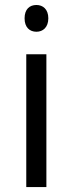

<svg xmlns="http://www.w3.org/2000/svg" viewBox="-20 -754 293 774"><path d="M79.1 -680.2C79.1 -643.6 99.6 -626 127 -626C152.8 -626 174.8 -643.6 174.8 -680.2C174.8 -716.8 152.8 -733.9 127 -733.9C99.6 -733.9 79.1 -717.3 79.1 -680.2ZM167 -535.2H85.9V0H167Z"/></svg>

Font: Open Sans
Style: Regular
Weight: 400
Foundry: Ascender Corporation
Version: Version 1.100;PS 001.100;hotconv 1.0.88;makeotf.lib2.5.64775